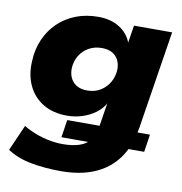

<svg xmlns="http://www.w3.org/2000/svg" viewBox="-79 -583 804 848"><g transform="rotate(10 323.0 -159.0)"><path d="M250 191Q178 191 115.5 179.5Q53 168 8 138L59 22Q84 37 114 48.5Q144 60 175.5 66Q207 72 236 72Q279 72 310 62Q341 52 359 29L369 43H226L238 -36H403L379 -16Q381 -20 382 -25Q383 -30 383 -35L400 -144H402Q387 -115 360.5 -95.5Q334 -76 301 -65.5Q268 -55 234 -55Q169 -55 124 -83Q79 -111 57.5 -159Q36 -207 40 -267Q42 -319 61.5 -363.5Q81 -408 114.5 -440.5Q148 -473 193.5 -491Q239 -509 295 -509Q351 -509 390.5 -484Q430 -459 445 -416H443L456 -498H627L558 -60Q556 -51 554 -40Q552 -29 550 -22L541 -36H609L597 43H514L533 30Q498 110 426.5 150.5Q355 191 250 191ZM301 -180Q335 -180 360 -195Q385 -210 400 -235Q415 -260 417 -290Q419 -328 397.5 -352Q376 -376 334 -376Q301 -376 275.5 -361.5Q250 -347 235 -322.5Q220 -298 218 -267Q217 -242 226 -222.5Q235 -203 254 -191.5Q273 -180 301 -180Z"/></g></svg>

Font: Nunito Sans 10pt Black
Style: Italic
Weight: 900
Italic angle: -9°
Designer: Vernon Adams
Foundry: Vernon Adams
Version: Version 3.101;gftools[0.9.27]